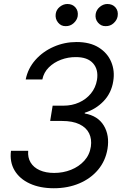

<svg xmlns="http://www.w3.org/2000/svg" viewBox="-20 -952 630 981"><path d="M254.9 9.8Q184.1 9.8 132.1 -14.2Q80.1 -38.1 54.4 -81.3Q28.8 -124.5 36.1 -181.6H124Q121.1 -147 136.5 -121.6Q151.9 -96.2 182.9 -82.3Q213.9 -68.4 256.8 -68.4Q302.7 -68.4 343 -84.5Q383.3 -100.6 410.6 -130.6Q438 -160.6 444.3 -203.1Q449.7 -241.2 435.3 -270.8Q420.9 -300.3 386.2 -317.1Q351.6 -334 295.9 -334H236.3L249 -412.1H304.7Q348.1 -412.1 384.3 -428.5Q420.4 -444.8 444.6 -474.4Q468.8 -503.9 475.6 -543.9Q483.9 -596.2 455.6 -628.4Q427.2 -660.6 367.2 -660.2Q328.6 -660.6 292 -647Q255.4 -633.3 229.5 -607.7Q203.6 -582 196.3 -545.9H111.3Q122.6 -602.5 160.9 -645.8Q199.2 -689 254.4 -713.1Q309.6 -737.3 371.1 -737.3Q439.9 -737.3 484.6 -709.2Q529.3 -681.2 548.3 -635.5Q567.4 -589.8 558.6 -537.1Q549.3 -477.1 509.5 -435.3Q469.7 -393.6 413.1 -376V-372.1Q480 -360.4 510.3 -310.5Q540.5 -260.7 529.3 -191.4Q519 -129.9 481.2 -84.7Q443.4 -39.6 385 -14.9Q326.7 9.8 254.9 9.8ZM315.4 -818.4Q292 -817.9 276.6 -836.9Q261.2 -856 264.6 -880.9Q267.6 -902.8 285.6 -917.2Q303.7 -931.6 324.2 -931.6Q350.6 -931.6 365.7 -913.8Q380.9 -896 377 -869.1Q373.5 -849.1 356.2 -833.5Q338.9 -817.9 315.4 -818.4ZM519.5 -818.4Q496.6 -817.9 480.7 -836.4Q464.8 -855 468.8 -880.9Q472.7 -902.8 490.5 -917.2Q508.3 -931.6 528.3 -931.6Q555.2 -931.6 570.3 -913.8Q585.4 -896 581.1 -869.1Q577.6 -849.1 560.5 -833.5Q543.5 -817.9 519.5 -818.4Z"/></svg>

Font: Inter Tight
Style: Italic
Weight: 400
Italic angle: -9.39999°
Designer: Rasmus Andersson
Foundry: rsms
Version: Version 3.002